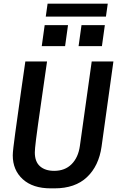

<svg xmlns="http://www.w3.org/2000/svg" viewBox="-20 -1023 642 1053"><path d="M258 10Q160 10 105 -40Q50 -90 50 -171Q50 -184 53.5 -215Q57 -246 63.5 -293Q70 -340 78.5 -400.5Q87 -461 97 -533Q107 -605 119 -686H238Q220 -561 208 -477Q196 -393 188.5 -340Q181 -287 177.5 -257.5Q174 -228 172.5 -212.5Q171 -197 171 -187Q171 -136 199.5 -111Q228 -86 277 -86Q336 -86 372.5 -122.5Q409 -159 418 -222L483 -686H602L537 -219Q522 -113 457 -51.5Q392 10 279 10ZM231 -932 241 -1003H571L561 -932ZM539 -770H411L427 -885H555ZM337 -770H209L225 -885H353Z"/></svg>

Font: Chivo Mono Medium Medium
Style: Italic
Weight: 500
Italic angle: -8.05°
Monospace: yes
Version: Version 1.008